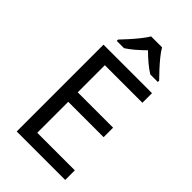

<svg xmlns="http://www.w3.org/2000/svg" viewBox="-281 -1031 1117 1117"><g transform="rotate(45 278.0 -472.0)"><path d="M496 0H97V-714H496V-635H187V-412H478V-334H187V-79H496ZM349 -944Q361 -922 383.5 -894.5Q406 -867 430.5 -840.5Q455 -814 474 -795V-784H412Q386 -800 358 -823.5Q330 -847 303 -874Q276 -847 249 -824Q222 -801 196 -784H136V-795Q155 -815 178.5 -841Q202 -867 224 -894.5Q246 -922 259 -944Z"/></g></svg>

Font: Noto Sans Tangsa
Style: Regular
Weight: 400
Designer: David Williams
Foundry: Google LLC
Version: Version 1.504